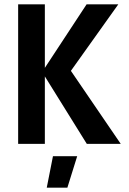

<svg xmlns="http://www.w3.org/2000/svg" viewBox="-20 -658 590 878"><path d="M377 0 185.1 -308.6V0H63V-638.2H185.1V-347.7L376 -638.2H521L304.2 -334L532.2 0ZM333 56.2 288.1 200.2H193.8L222.2 56.2Z"/></svg>

Font: Code New Roman
Style: Bold
Weight: 700
Monospace: yes
Designer: Sam Radian
Foundry: Code New Roman
Version: Version 1.508 October 19, 2014